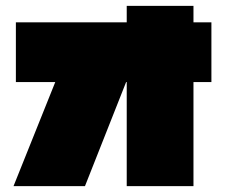

<svg xmlns="http://www.w3.org/2000/svg" viewBox="-20 -588 775 653"><path d="M638 45H411V-309H409L269 45H26L168 -309H34V-512H411V-568H638V-512H699V-309H638Z"/></svg>

Font: ChangwonDangamAsac Bold
Style: Regular
Weight: 700
Designer: Choi Chi-young, Lee Youngbeen, Kim Jungjin, Yoon Jihee, Han Dohee
Foundry: YoonDesign Inc.
Version: Version 1.010;Build 20210623